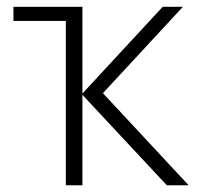

<svg xmlns="http://www.w3.org/2000/svg" viewBox="-20 -551 586 571"><path d="M225.1 0H175.8V-488.8H20V-530.8H225.1V-272.9L463.9 -530.8H523.9L286.1 -273.9L541 0H476.1L225.1 -269Z"/></svg>

Font: OpenSans-Light
Style: Regular
Weight: 300
Foundry: Ascender Corporation
Version: Version 1.10